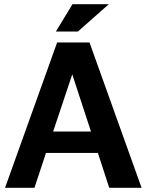

<svg xmlns="http://www.w3.org/2000/svg" viewBox="-20 -894 700 914"><path d="M4 0H144L199 -166H446L500 0H654L406 -692H252ZM246 -744H351L498 -874H325ZM233 -268 324 -540 413 -268Z"/></svg>

Font: Ronzino
Style: Bold
Weight: 700
Designer: Nunzio Mazzaferro
Foundry: Collletttivo
Version: Version 1.000;Glyphs 3.3 (3337)